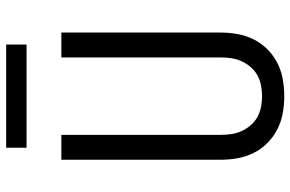

<svg xmlns="http://www.w3.org/2000/svg" viewBox="-184 -776 967 640"><g transform="rotate(-90 300.0 -455.5)"><path d="M300 8Q272 8 243.5 3Q215 -2 189.5 -15Q164 -28 143.5 -48.5Q123 -69 110.5 -94.5Q98 -120 93 -148Q88 -176 88 -205V-735H171V-205Q171 -187 173.5 -169Q176 -151 183.5 -134.5Q191 -118 203 -104Q215 -90 230.5 -81.5Q246 -73 264 -69.5Q282 -66 300 -66Q318 -66 336 -69.5Q354 -73 369.5 -81.5Q385 -90 397 -104Q409 -118 416.5 -134.5Q424 -151 426.5 -169Q429 -187 429 -205V-735H512V-205Q512 -176 507 -148Q502 -120 489.5 -94.5Q477 -69 456.5 -48.5Q436 -28 410.5 -15Q385 -2 356.5 3Q328 8 300 8ZM472 -851H128V-919H472Z"/></g></svg>

Font: Iosevka Fixed Extended
Style: Regular
Weight: 400
Width: 7
Monospace: yes
Designer: Belleve Invis
Foundry: Belleve Invis
Version: Version 24.1.1; ttfautohint (v1.8.4)